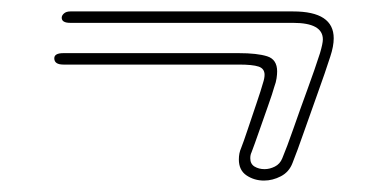

<svg xmlns="http://www.w3.org/2000/svg" viewBox="-20 -368 640 336"><path d="M442 -52Q425 -52 411.5 -61Q398 -70 398 -89Q398 -100 402 -109Q406 -119 413.5 -141.5Q421 -164 429 -187.5Q437 -211 440 -222Q443 -231 443 -237Q443 -248 432.5 -251.5Q422 -255 398 -255H91Q75 -255 75 -266Q75 -275 91 -275H398Q430 -275 447.5 -269.5Q465 -264 465 -243Q465 -238 464 -231Q463 -224 460 -216Q457 -205 449 -182.5Q441 -160 433 -137Q425 -114 420 -101Q418 -97 418 -91Q418 -81 425.5 -76.5Q433 -72 443 -72Q452 -72 461 -76.5Q470 -81 474 -91Q482 -110 493.5 -143Q505 -176 518 -211.5Q531 -247 540 -275Q545 -292 545 -299Q545 -328 493 -328H103Q88 -328 88 -337Q88 -341 92 -344.5Q96 -348 103 -348H493Q564 -348 564 -301Q564 -287 558 -269Q549 -241 536 -205Q523 -169 511.5 -136Q500 -103 492 -83Q486 -67 471.5 -59.5Q457 -52 442 -52Z"/></svg>

Font: Neonderthaw
Style: Regular
Weight: 400
Designer: Robert E. Leuschke
Foundry: Robert E. Leuschke
Version: Version 1.010; ttfautohint (v1.8.3)